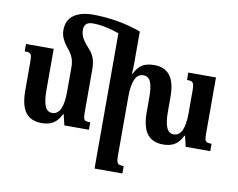

<svg xmlns="http://www.w3.org/2000/svg" viewBox="-100 -899 1590 1284"><g transform="rotate(10 694.5 -257.0)"><path d="M1361 -50V0H1194L1177 -72H1173Q1151 -27 1120 -8Q1089 11 1042 11Q968 11 932.5 -36.5Q897 -84 897 -185V-285Q897 -354 882.5 -388Q868 -422 833 -422Q793 -422 775.5 -379Q758 -336 758 -265V138Q758 165 762 177.5Q766 190 776 194.5Q786 199 808 199V249H619V-670Q519 -705 439 -705Q381 -705 381 -651Q381 -625 392.5 -601Q404 -577 434 -543Q464 -513 476.5 -480.5Q489 -448 489 -401V-110Q489 -82 492.5 -70Q496 -58 505.5 -54Q515 -50 537 -50V0H370L353 -72H348Q327 -28 296 -8.5Q265 11 218 11Q143 11 107.5 -36.5Q72 -84 72 -185V-377Q72 -407 69 -420Q66 -433 56 -437.5Q46 -442 23 -442V-492H211V-211Q211 -141 225.5 -104.5Q240 -68 275 -68Q349 -68 349 -225V-393Q349 -427 338.5 -454.5Q328 -482 306 -508Q280 -539 266.5 -567.5Q253 -596 253 -626Q253 -696 301.5 -729.5Q350 -763 431 -763Q513 -763 597.5 -748.5Q682 -734 758 -706V-493Q758 -455 755 -419H759Q781 -464 811.5 -483Q842 -502 893 -502Q964 -502 1000 -455.5Q1036 -409 1036 -311V-211Q1036 -141 1051 -104.5Q1066 -68 1100 -68Q1174 -68 1174 -225V-381Q1174 -408 1170 -420.5Q1166 -433 1156 -437.5Q1146 -442 1125 -442V-492H1313V-110Q1313 -83 1316.5 -70.5Q1320 -58 1330 -54Q1340 -50 1361 -50Z"/></g></svg>

Font: Noto Serif Armenian SmBd Narrow
Style: Regular
Weight: 600
Width: 4
Designer: Monotype Design team
Foundry: Monotype Imaging Inc.
Version: Version 1.000